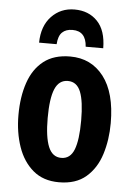

<svg xmlns="http://www.w3.org/2000/svg" viewBox="-55 -810 597 862"><g transform="rotate(5 244.0 -379.5)"><path d="M452.1 -274.9Q452.1 -199.2 431.6 -134.3Q411.1 -69.3 365.2 -29.8Q319.3 9.8 243.2 9.8Q172.4 9.8 126.5 -29.1Q80.6 -67.9 58.3 -132.8Q36.1 -197.8 36.1 -274.9Q36.1 -357.4 57.9 -421.1Q79.6 -484.9 125.7 -521Q171.9 -557.1 245.1 -557.1Q339.8 -557.1 396 -484.4Q452.1 -411.6 452.1 -274.9ZM168 -272.9Q168 -187.5 186 -143.8Q204.1 -100.1 244.1 -100.1Q284.7 -100.1 301.8 -143.8Q318.8 -187.5 318.8 -274.9Q318.8 -361.3 301.8 -404.1Q284.7 -446.8 244.1 -446.8Q204.1 -446.8 186 -404.3Q168 -361.8 168 -272.9ZM246.1 -769Q310.1 -769 349.4 -728Q388.7 -687 389.2 -606.9H310.1Q305.7 -676.8 245.1 -676.8Q215.3 -676.8 198.5 -660.6Q181.6 -644.5 179.2 -606.9H100.1Q101.1 -682.1 142.6 -725.6Q184.1 -769 246.1 -769Z"/></g></svg>

Font: Open Sans Condensed
Style: Bold
Weight: 700
Width: 3
Designer: Monotype Design Team
Foundry: Monotype Imaging Inc.
Version: Version 3.003; ttfautohint (v1.8.4)